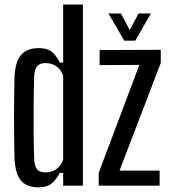

<svg xmlns="http://www.w3.org/2000/svg" viewBox="-20 -820 748 848"><path d="M149 7.5Q98 7.5 72.2 -23Q46.5 -53.5 44 -124Q43 -162 42.5 -206.2Q42 -250.5 42 -297Q42 -343.5 42.5 -389.2Q43 -435 44 -476.5Q46.5 -547 73 -577.2Q99.5 -607.5 150 -607.5Q188 -607.5 208 -591.8Q228 -576 244.5 -543.5H259V-800H346V0H259V-56.5H244Q228 -25.5 207.2 -9Q186.5 7.5 149 7.5ZM181 -58.5Q207.5 -58.5 228.2 -72.5Q249 -86.5 259 -115V-485Q249 -514 228.2 -527.8Q207.5 -541.5 181.5 -541.5Q155.5 -541.5 144 -527.8Q132.5 -514 131 -483Q129 -421 128.5 -357.2Q128 -293.5 128.5 -232.5Q129 -171.5 131 -117Q132.5 -86.5 143.8 -72.5Q155 -58.5 181 -58.5ZM416 0V-56.5L595.5 -533.5L420 -532.5V-599L690 -600V-542L508 -66.5H685V0ZM528.5 -640.5 459 -760.5H514L553 -687.5L592 -760.5H646.5L577.5 -640.5Z"/></svg>

Font: Big Shoulders Display Thin SemiBold
Style: Regular
Weight: 600
Version: Version 2.002